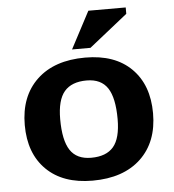

<svg xmlns="http://www.w3.org/2000/svg" viewBox="-53 -781 762 842"><g transform="rotate(-5 328.0 -360.0)"><path d="M321 12Q191 12 118.2 -59.8Q45.5 -131.5 45.5 -256.5Q45.5 -383 122.2 -455.8Q199 -528.5 335 -528.5Q465.5 -528.5 538 -456.5Q610.5 -384.5 610.5 -259.5Q610.5 -133 533.8 -60.5Q457 12 321 12ZM323.5 -88.5Q390 -88.5 421.8 -125.8Q453.5 -163 453.5 -247.5Q453.5 -341 424.8 -384.5Q396 -428 332.5 -428Q266.5 -428 234.5 -390.5Q202.5 -353 202.5 -269Q202.5 -175.5 231.2 -132Q260 -88.5 323.5 -88.5ZM281 -569 367 -732H531.5V-704L362 -569Z"/></g></svg>

Font: Newsreader 6pt SemiBold
Style: Regular
Weight: 600
Designer: Hugues Gentile
Foundry: Production Type
Version: Version 1.003; ttfautohint (v1.8.3)